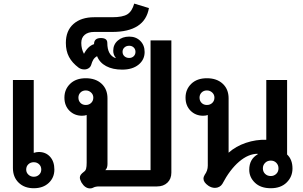

<svg xmlns="http://www.w3.org/2000/svg" viewBox="-20 -1039 1688 1070"><path d="M52 -103V-593H168V-187Q183 -192 196 -192Q235 -192 259 -165.5Q283 -139 283 -94Q283 -49 251.5 -19.5Q220 10 168 10Q116 10 84 -21Q52 -52 52 -103ZM210 -94Q210 -112 198 -123.5Q186 -135 168 -135Q150 -135 138 -123.5Q126 -112 126 -94Q126 -77 138.5 -65.5Q151 -54 168 -54Q186 -54 198 -65.5Q210 -77 210 -94Z M482 11Q454 11 434 -22Q425 -39 425 -49Q425 -58 430.5 -65.5Q436 -73 448 -82Q457 -88 460 -99.5Q463 -111 463 -132V-398Q452 -394 437 -394Q395 -394 367 -422Q339 -450 339 -495Q339 -541 371 -572Q403 -603 458 -603Q513 -603 546 -572.5Q579 -542 579 -491V-125Q579 -102 567 -91H819V-814H935V-77Q935 -42 913 -21Q891 0 855 0H534Q512 0 501 6Q493 11 482 11ZM500 -495Q500 -512 487.5 -523.5Q475 -535 458 -535Q440 -535 428.5 -523.5Q417 -512 417 -495Q417 -477 428.5 -465.5Q440 -454 458 -454Q476 -454 488 -465.5Q500 -477 500 -495Z M521 -726Q507 -718 500 -706.5Q493 -695 488 -677Q484 -665 473.5 -658.5Q463 -652 450 -652Q432 -652 418 -662Q382 -689 364.5 -722Q347 -755 347 -800Q347 -868 389.5 -905.5Q432 -943 505 -943H605Q664 -943 690 -959.5Q716 -976 728 -1019L810 -994Q787 -861 605 -861H505Q471 -861 452 -845Q433 -829 433 -800Q433 -766 448 -739Q470 -782 504 -793Q504 -827 542 -827Q578 -827 578 -800Q578 -732 624 -715L625 -717Q611 -734 611 -756Q611 -791 636.5 -813Q662 -835 700 -835Q738 -835 762 -811Q786 -787 786 -749Q786 -706 752 -678.5Q718 -651 661 -651Q608 -651 571.5 -670.5Q535 -690 521 -726ZM735 -750Q735 -765 725 -774.5Q715 -784 700 -784Q684 -784 673.5 -774.5Q663 -765 663 -750Q663 -735 673.5 -725.5Q684 -716 700 -716Q715 -716 725 -725.5Q735 -735 735 -750Z M1369 -93Q1369 -152 1416 -179V-182Q1364 -182 1312.5 -138Q1261 -94 1219 -14Q1213 -4 1202 2Q1191 8 1178 8Q1159 8 1141 -4Q1114 -23 1114 -43Q1114 -54 1121 -65Q1138 -88 1138 -116V-398Q1127 -394 1112 -394Q1070 -394 1042 -422Q1014 -450 1014 -495Q1014 -541 1046 -572Q1078 -603 1133 -603Q1188 -603 1221 -572.5Q1254 -542 1254 -491V-188Q1294 -224 1350.5 -243Q1407 -262 1464 -260V-593H1580V-178Q1610 -150 1610 -100Q1610 -54 1577.5 -22Q1545 10 1489 10Q1433 10 1401 -20.5Q1369 -51 1369 -93ZM1175 -495Q1175 -512 1162.5 -523.5Q1150 -535 1133 -535Q1115 -535 1103.5 -523.5Q1092 -512 1092 -495Q1092 -477 1103.5 -465.5Q1115 -454 1133 -454Q1151 -454 1163 -465.5Q1175 -477 1175 -495ZM1532 -101Q1532 -119 1520 -131.5Q1508 -144 1489 -144Q1470 -144 1457.5 -131.5Q1445 -119 1445 -101Q1445 -82 1457.5 -70Q1470 -58 1489 -58Q1507 -58 1519.5 -70Q1532 -82 1532 -101Z"/></svg>

Font: Niramit SemiBold
Style: Regular
Weight: 600
Designer: Katatrad Aksorn Co.,Ltd.
Foundry: Cadson Demak Co.,Ltd.
Version: Version 1.001; ttfautohint (v1.6)